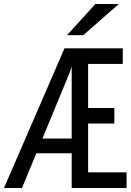

<svg xmlns="http://www.w3.org/2000/svg" viewBox="-20 -942 656 962"><path d="M0 0 303.2 -700H595.2V-621.5H421.5V-400.8H553V-323H421.5V-78.5H614.2V0H339.2V-608Q335.8 -597.1 331.3 -584.9Q326.9 -572.8 322.8 -563L90.2 0ZM137.5 -174.2 174.5 -247.8H355.2V-174.2ZM315.8 -765.8 457.8 -921.8H575.2L397.2 -765.8Z"/></svg>

Font: Overpass Mono Light
Style: Regular
Weight: 300
Monospace: yes
Designer: Delve Withrington, Dave Bailey
Foundry: Delve Fonts LLC
Version: Version 4.000